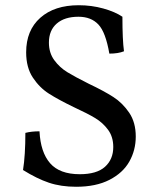

<svg xmlns="http://www.w3.org/2000/svg" viewBox="-20 -705 592 734"><path d="M68 -55Q77 -111 77 -197Q100 -203 131 -203Q135 -123 171.5 -81Q208 -39 285 -39Q350 -39 381.5 -67.5Q413 -96 413 -143Q413 -182 393 -209Q373 -236 344 -253.5Q315 -271 263 -295Q203 -324 167 -347Q131 -370 105.5 -408.5Q80 -447 80 -505Q80 -589 134 -637Q188 -685 281 -685Q330 -685 375 -672.5Q420 -660 448 -641Q448 -552 454 -509Q432 -500 398 -500Q384 -582 356 -611.5Q328 -641 280 -641Q227 -641 197 -615Q167 -589 167 -542Q167 -503 187.5 -475Q208 -447 237.5 -429Q267 -411 319 -385Q378 -357 413.5 -334Q449 -311 474 -274Q499 -237 499 -183Q499 -131 474.5 -87.5Q450 -44 398.5 -17.5Q347 9 271 9Q213 9 167 -6.5Q121 -22 68 -55Z"/></svg>

Font: Vollkorn SC
Style: Regular
Weight: 400
Designer: Friedrich Althausen
Foundry: Friedrich Althausen
Version: Version 4.015